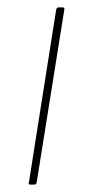

<svg xmlns="http://www.w3.org/2000/svg" viewBox="-20 -499 235 519"><path d="M62 0Q56 0 58 -5L132 -474Q134 -479 138 -479H149Q155 -479 154 -474L79 -5Q77 0 73 0Z"/></svg>

Font: Sofia Sans Semi Condensed Thin
Style: Italic
Weight: 250
Italic angle: -9°
Version: Version 4.100